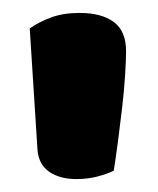

<svg xmlns="http://www.w3.org/2000/svg" viewBox="-20 -653 244 297"><path d="M156 -389Q146 -384 131 -380Q116 -376 98 -376Q73 -376 56.5 -387Q40 -398 38 -421L26 -609Q40 -619 59 -626Q78 -633 103 -633Q137 -633 156 -619Q175 -605 175 -574Q175 -560 173.5 -536.5Q172 -513 169 -487Q166 -461 162.5 -434.5Q159 -408 156 -389Z"/></svg>

Font: Baloo Bhai 2
Style: Bold
Weight: 700
Designer: Supriya Tembe, Noopur Datye and Ek Type
Foundry: Ek Type
Version: Version 1.640;PS 1.000;hotconv 16.6.51;makeotf.lib2.5.65220;